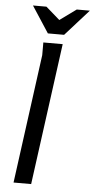

<svg xmlns="http://www.w3.org/2000/svg" viewBox="-61 -943 479 978"><g transform="rotate(5 179.0 -453.5)"><path d="M136 -724H235L137 0H47L136 -659ZM207 -845 291 -906H358L238 -772H155L67 -907H136Z"/></g></svg>

Font: Rosario Light
Style: Italic
Weight: 300
Italic angle: -8.05°
Designer: Hector Gatti
Foundry: Omnibus Type
Version: Version 1.101; ttfautohint (v1.8.1.43-b0c9)